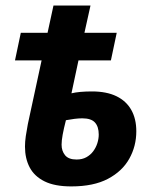

<svg xmlns="http://www.w3.org/2000/svg" viewBox="-20 -664 563 694"><path d="M237.8 9.8Q177.7 9.8 140.9 -8.5Q104 -26.9 87.2 -59.1Q70.3 -91.3 70.3 -134.3Q70.3 -151.4 73.2 -171.9Q76.2 -192.4 80.6 -215.3L130.4 -445.8H34.2L55.2 -545.4H151.9L173.3 -644H307.1L285.2 -545.4H401.9L380.9 -445.8H263.7L238.3 -326.7Q252 -330.1 270.8 -331.8Q289.6 -333.5 312.5 -333.5Q365.2 -333.5 400.9 -316.2Q436.5 -298.8 454.6 -266.6Q472.7 -234.4 472.7 -189.5Q472.7 -135.7 447.3 -90.3Q421.9 -44.9 370.1 -17.6Q318.4 9.8 237.8 9.8ZM256.8 -87.4Q277.3 -87.4 292.2 -95.7Q307.1 -104 316.9 -117.2Q326.7 -130.4 331.8 -146.2Q336.9 -162.1 336.9 -177.7Q336.9 -206.1 323.2 -221.2Q309.6 -236.3 277.3 -236.3Q264.6 -236.3 249.3 -234.4Q233.9 -232.4 218.3 -229.5Q210.4 -198.7 206.5 -177.2Q202.6 -155.8 202.6 -141.1Q202.6 -118.2 215.3 -102.8Q228 -87.4 256.8 -87.4Z"/></svg>

Font: Open Sans SemiCondensed
Style: Bold Italic
Weight: 700
Width: 4
Italic angle: -12°
Designer: Monotype Design Team
Foundry: Monotype Imaging Inc.
Version: Version 3.003